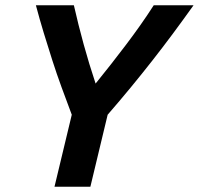

<svg xmlns="http://www.w3.org/2000/svg" viewBox="-20 -713 759 733"><path d="M188 0 254 -275Q234 -328 215 -380Q196 -432 179.5 -483.5Q163 -535 147 -587.5Q131 -640 117 -693H262Q279 -618 299.5 -543.5Q320 -469 345 -394Q375 -431 404 -468Q433 -505 461 -542Q489 -579 515.5 -616.5Q542 -654 567 -693H719Q679 -637 640 -584.5Q601 -532 561 -481Q521 -430 479 -379Q437 -328 391 -275L325 0Z"/></svg>

Font: Ubuntu Sans
Style: Bold Italic
Weight: 700
Italic angle: -13.5°
Designer: Dalton Maag Ltd
Foundry: Dalton Maag Ltd
Version: Version 1.006